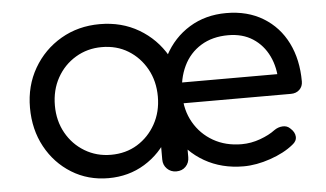

<svg xmlns="http://www.w3.org/2000/svg" viewBox="-44 -619 1173 691"><g transform="rotate(-5 542.5 -273.5)"><path d="M810 4Q731 4 669 -31.5Q607 -67 572.5 -129.5Q538 -192 538 -273Q538 -355 571 -417.5Q604 -480 662 -515.5Q720 -551 795 -551Q872 -551 928.5 -516.5Q985 -482 1015 -421.5Q1045 -361 1045 -282Q1045 -264 1033 -252.5Q1021 -241 1002 -241H592V-316H1003L961 -287Q961 -340 941 -381.5Q921 -423 884 -447Q847 -471 795 -471Q738 -471 696.5 -445.5Q655 -420 633.5 -375Q612 -330 612 -273Q612 -216 637.5 -171.5Q663 -127 707.5 -101.5Q752 -76 810 -76Q844 -76 877 -88Q910 -100 931 -116Q945 -126 961.5 -127Q978 -128 989 -117Q1005 -103 1006 -86.5Q1007 -70 991 -58Q958 -31 907 -13.5Q856 4 810 4ZM322 4Q248 4 189 -32.5Q130 -69 96 -131.5Q62 -194 62 -273Q62 -352 98.5 -415Q135 -478 197.5 -514.5Q260 -551 338 -551Q417 -551 479 -514.5Q541 -478 577.5 -415Q614 -352 614 -273L578 -265Q578 -188 544.5 -127.5Q511 -67 453 -31.5Q395 4 322 4ZM338 -79Q392 -79 433.5 -104.5Q475 -130 499.5 -174Q524 -218 524 -273Q524 -329 499.5 -373Q475 -417 433.5 -442.5Q392 -468 338 -468Q286 -468 243.5 -442.5Q201 -417 176.5 -373Q152 -329 152 -273Q152 -218 176.5 -174Q201 -130 243.5 -104.5Q286 -79 338 -79ZM567 1Q547 1 533.5 -12.5Q520 -26 520 -46V-205L539 -302L614 -273V-46Q614 -26 601 -12.5Q588 1 567 1Z"/></g></svg>

Font: Comfortaa SemiBold
Style: Regular
Weight: 600
Designer: Johan Aakerlund
Foundry: Johan Aakerlund
Version: Version 3.104; ttfautohint (v1.8.1.43-b0c9)